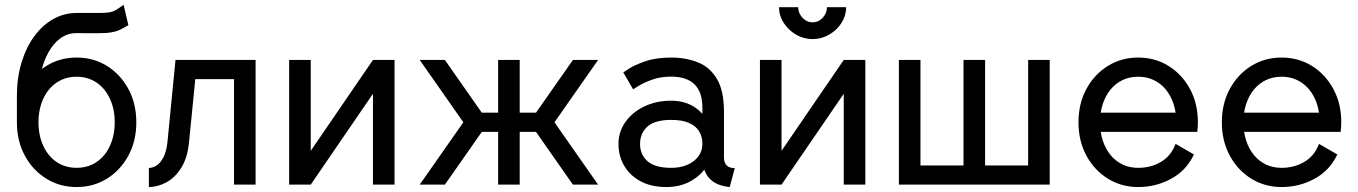

<svg xmlns="http://www.w3.org/2000/svg" viewBox="-20 -752 5532 782"><path d="M136.7 -361.3Q136.7 -411.6 147.2 -457.5Q157.7 -503.4 177.7 -539.6Q197.8 -575.7 226.6 -596.4Q255.4 -617.2 292 -617.2Q310.5 -617.2 316.7 -616.9Q322.8 -616.7 326.7 -616.7Q330.6 -616.7 341.3 -616.7Q352.1 -616.7 379.4 -616.7Q413.6 -616.7 434.1 -620.4Q454.6 -624 469.7 -631.3Q484.9 -638.7 502.9 -649.4L483.4 -732.4Q463.9 -718.3 451.2 -710.9Q438.5 -703.6 423.1 -701.4Q407.7 -699.2 378.9 -699.2Q360.8 -699.2 354.7 -699.2Q348.6 -699.2 344.7 -699.2Q340.8 -699.2 330.1 -699.2Q319.3 -699.2 292 -699.2Q240.7 -699.2 196.5 -674.1Q152.3 -648.9 119.1 -603.5Q85.9 -558.1 67.4 -496.3Q48.8 -434.6 48.8 -361.3V-253.9H136.7ZM292 -439.5Q327.1 -439.5 355.7 -425.8Q384.3 -412.1 404.8 -387Q425.3 -361.8 436.3 -328.1Q447.3 -294.4 447.3 -253.9Q447.3 -213.9 436.3 -179.9Q425.3 -146 404.8 -120.8Q384.3 -95.7 355.7 -82Q327.1 -68.4 292 -68.4Q256.8 -68.4 228.3 -82Q199.7 -95.7 179.2 -120.8Q158.7 -146 147.7 -179.9Q136.7 -213.9 136.7 -253.9Q136.7 -294.4 147.7 -328.1Q158.7 -361.8 179.2 -387Q199.7 -412.1 228.3 -425.8Q256.8 -439.5 292 -439.5ZM292 -517.6Q223.6 -517.6 168.5 -483.4Q113.3 -449.2 81.1 -389.6Q48.8 -330.1 48.8 -253.9Q48.8 -177.7 81.1 -118.2Q113.3 -58.6 168.5 -24.4Q223.6 9.8 292 9.8Q360.8 9.8 415.8 -24.4Q470.7 -58.6 502.9 -118.2Q535.2 -177.7 535.2 -253.9Q535.2 -330.1 502.9 -389.6Q470.7 -449.2 415.8 -483.4Q360.8 -517.6 292 -517.6Z M1021 -507.8H694.8L663.1 -184.1Q659.2 -137.7 646.2 -112.5Q633.3 -87.4 617.2 -77.6Q601.1 -67.9 586.4 -67.9V9.8Q621.1 9.8 657 -9Q692.9 -27.8 719.2 -70.3Q745.6 -112.8 751 -184.1L775.4 -429.7H933.1V0H1021Z M1499 -507.8H1586.9V0H1499V-370.1L1245.6 0H1157.7V-507.8H1245.6V-137.7Z M2008.8 -293H1932.6V-214.8H2008.8ZM2008.8 -507.8V-318.8V0H2096.7V-507.8ZM1792 0 1969.7 -253.9 1792 -507.8H1689.5L1867.2 -253.9L1689.5 0ZM2096.7 -293V-214.8H2172.9V-293ZM2313.5 0H2416L2238.3 -253.9L2416 -507.8H2313.5L2135.7 -253.9Z M2694.3 9.8Q2749.5 9.8 2792.5 -13.9Q2835.4 -37.6 2860.1 -77.4Q2884.8 -117.2 2884.8 -166Q2884.8 -214.8 2864 -254.6Q2843.3 -294.4 2804.9 -318.1Q2766.6 -341.8 2713.9 -341.8Q2651.9 -341.8 2603.3 -318.1Q2554.7 -294.4 2526.9 -254.6Q2499 -214.8 2499 -166Q2499 -117.2 2522 -77.4Q2544.9 -37.6 2588.6 -13.9Q2632.3 9.8 2694.3 9.8ZM2840.8 -166Q2840.8 -136.7 2824.2 -114.7Q2807.6 -92.8 2779.1 -80.6Q2750.5 -68.4 2713.9 -68.4Q2647.9 -68.4 2617.4 -95.2Q2586.9 -122.1 2586.9 -166Q2586.9 -210 2617.4 -236.8Q2647.9 -263.7 2713.9 -263.7Q2757.8 -263.7 2785.9 -251.5Q2814 -239.3 2827.4 -217.3Q2840.8 -195.3 2840.8 -166ZM2928.7 -110.8V-296.9Q2928.7 -382.3 2900.1 -430.4Q2871.6 -478.5 2822.8 -498Q2773.9 -517.6 2713.9 -517.6Q2651.9 -517.6 2608.2 -502.4Q2564.5 -487.3 2541.5 -472.2Q2518.6 -457 2518.6 -457L2558.6 -388.2Q2558.6 -388.2 2579.1 -401.1Q2599.6 -414.1 2634.5 -427Q2669.4 -439.9 2713.4 -439.9Q2744.1 -439.9 2767.8 -432.4Q2791.5 -424.8 2807.9 -409.2Q2824.2 -393.6 2832.5 -369.6Q2840.8 -345.7 2840.8 -312.5V-228.5L2850.6 -219.2V-125L2840.8 -110.8Q2840.8 -82.5 2848.4 -61Q2856 -39.6 2870.1 -24.7Q2884.3 -9.8 2905 -1.2Q2925.8 7.3 2952.1 9.8L2972.7 -67.4Q2950.7 -67.4 2939.7 -78.1Q2928.7 -88.9 2928.7 -110.8Z M3416.5 -507.8H3504.4V0H3416.5V-370.1L3163.1 0H3075.2V-507.8H3163.1V-137.7ZM3289.6 -592.8Q3326.2 -592.8 3357.4 -611.1Q3388.7 -629.4 3407.5 -658.9Q3426.3 -688.5 3426.3 -722.7H3348.1Q3348.1 -698.7 3331.1 -679.9Q3314 -661.1 3289.6 -661.1Q3265.6 -661.1 3248.3 -679.9Q3231 -698.7 3231 -722.7H3152.8Q3152.8 -688.5 3171.9 -658.9Q3190.9 -629.4 3221.9 -611.1Q3252.9 -592.8 3289.6 -592.8Z M3729 -507.8H3641.1V0H3729H3904.3V-78.1H3729ZM4167.5 -507.8V-78.1H3992.2V-507.8H3904.3V0H3992.2H4167.5H4255.4V-507.8Z M4408.7 -293V-214.8H4768.1L4802.2 -293ZM4768.1 -166Q4750 -117.2 4708.7 -92.8Q4667.5 -68.4 4615.7 -68.4Q4580.6 -68.4 4552 -82Q4523.4 -95.7 4502.9 -120.8Q4482.4 -146 4471.4 -179.9Q4460.4 -213.9 4460.4 -253.9Q4460.4 -294.4 4471.4 -328.1Q4482.4 -361.8 4502.9 -387Q4523.4 -412.1 4552 -425.8Q4580.6 -439.5 4615.7 -439.5Q4650.9 -439.5 4679.4 -425.8Q4708 -412.1 4728.5 -387Q4749 -361.8 4760 -328.1Q4771 -294.4 4771 -253.9Q4771 -243.7 4770.3 -234.1Q4769.5 -224.6 4768.1 -214.8H4856.4Q4857.4 -224.6 4858.2 -234.4Q4858.9 -244.1 4858.9 -253.9Q4858.9 -330.1 4826.7 -389.6Q4794.4 -449.2 4739.5 -483.4Q4684.6 -517.6 4615.7 -517.6Q4547.4 -517.6 4492.2 -483.4Q4437 -449.2 4404.8 -389.6Q4372.6 -330.1 4372.6 -253.9Q4372.6 -177.7 4404.8 -118.2Q4437 -58.6 4492.2 -24.4Q4547.4 9.8 4615.7 9.8Q4688.5 9.8 4750.5 -24.2Q4812.5 -58.1 4842.8 -123Z M4992.7 -293V-214.8H5352.1L5386.2 -293ZM5352.1 -166Q5334 -117.2 5292.7 -92.8Q5251.5 -68.4 5199.7 -68.4Q5164.6 -68.4 5136 -82Q5107.4 -95.7 5086.9 -120.8Q5066.4 -146 5055.4 -179.9Q5044.4 -213.9 5044.4 -253.9Q5044.4 -294.4 5055.4 -328.1Q5066.4 -361.8 5086.9 -387Q5107.4 -412.1 5136 -425.8Q5164.6 -439.5 5199.7 -439.5Q5234.9 -439.5 5263.4 -425.8Q5292 -412.1 5312.5 -387Q5333 -361.8 5344 -328.1Q5355 -294.4 5355 -253.9Q5355 -243.7 5354.2 -234.1Q5353.5 -224.6 5352.1 -214.8H5440.4Q5441.4 -224.6 5442.1 -234.4Q5442.9 -244.1 5442.9 -253.9Q5442.9 -330.1 5410.6 -389.6Q5378.4 -449.2 5323.5 -483.4Q5268.6 -517.6 5199.7 -517.6Q5131.3 -517.6 5076.2 -483.4Q5021 -449.2 4988.8 -389.6Q4956.5 -330.1 4956.5 -253.9Q4956.5 -177.7 4988.8 -118.2Q5021 -58.6 5076.2 -24.4Q5131.3 9.8 5199.7 9.8Q5272.5 9.8 5334.5 -24.2Q5396.5 -58.1 5426.8 -123Z"/></svg>

Font: Giphurs
Style: Regular
Weight: 400
Version: Version 2.010